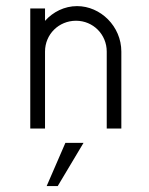

<svg xmlns="http://www.w3.org/2000/svg" viewBox="-20 -425 493 635"><path d="M234.9 -404.8C193.4 -404.8 155.3 -385.7 128.9 -356V-397H80.1V0H128.9V-254.4C128.9 -311.5 174.3 -356.4 231.4 -356.4C287.6 -356.4 333 -311.5 333 -254.4V0H381.3V-254.4C381.3 -337.9 312.5 -404.8 234.9 -404.8ZM134.3 190.4H170.9L256.3 47.4H196.3Z"/></svg>

Font: Now Light
Style: Regular
Weight: 300
Designer: Alfredo Marco Pradil
Foundry: Alfredo Marco Pradil
Version: Version 1.200;hotconv 1.0.109;makeotfexe 2.5.65596